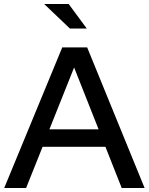

<svg xmlns="http://www.w3.org/2000/svg" viewBox="-20 -936 741 956"><path d="M1 0 290 -700H414L700 0H586L505 -205H192L110 0ZM226 -292H471L349 -600ZM328 -794 200 -916H322L412 -794Z"/></svg>

Font: Red Hat Display Medium
Style: Regular
Weight: 500
Designer: Pentagram, MCKL
Foundry: Pentagram, MCKL
Version: Version 1.023